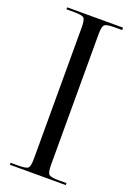

<svg xmlns="http://www.w3.org/2000/svg" viewBox="-140 -771 563 824"><g transform="rotate(20 141.5 -359.5)"><path d="M18 0V-9H53Q89 -9 97.5 -17Q106 -25 106 -61V-658Q106 -694 97.5 -702Q89 -710 53 -710H18V-719H273V-708H238Q202 -708 193 -700Q184 -692 184 -656V-61Q184 -25 193 -17Q202 -9 238 -9H273V0Z"/></g></svg>

Font: FoglihtenNo06
Style: Regular
Weight: 500
Designer: gluk (gluksza@wp.pl)
Foundry: gluk (gluksza@wp.pl)
Version: Version 0.76